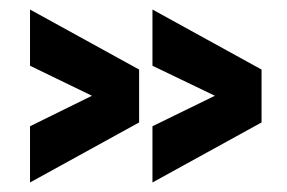

<svg xmlns="http://www.w3.org/2000/svg" viewBox="-20 -467 603 403"><path d="M529 -210V-321L300 -447V-329L431 -266L300 -202V-84ZM272 -210V-321L43 -447V-329L173 -266L43 -202V-84Z"/></svg>

Font: Roundo SemiBold
Style: Regular
Weight: 600
Designer: Namrata Goyal (Gurmukhi), Shiva Nallaperumal (Latin)
Foundry: Indian Type Foundry
Version: Version 1.000;PS 1.0;hotconv 1.0.88;makeotf.lib2.5.647800